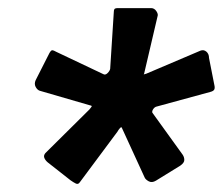

<svg xmlns="http://www.w3.org/2000/svg" viewBox="-20 -762 550 474"><path d="M281 -446Q280 -450 276 -445.5Q272 -441 270 -437L177 -312Q173 -306 167 -309Q161 -312 154 -317L98 -361Q92 -366 89.5 -372Q87 -378 92 -384L201 -492Q204 -496 206 -498.5Q208 -501 202 -502L78 -538Q72 -540 68 -547.5Q64 -555 68 -564L102 -631Q106 -638 109 -638Q112 -638 119 -634L235 -579Q240 -576 245.5 -581.5Q251 -587 252 -592L261 -733Q261 -737 262.5 -739.5Q264 -742 272 -742H353Q361 -742 366 -734.5Q371 -727 369 -722L336 -581Q334 -575 334.5 -577Q335 -579 341 -580L475 -637Q483 -640 489.5 -634.5Q496 -629 496 -619L509 -553Q511 -545 509 -541Q507 -537 499 -535L367 -499Q362 -498 358.5 -493Q355 -488 356 -484L431 -380Q435 -374 435 -367Q435 -360 425 -353L365 -316Q355 -310 347 -314.5Q339 -319 337 -324Z"/></svg>

Font: Libre Franklin Thin ExtraBold
Style: Italic
Weight: 800
Italic angle: -8°
Version: Version 2.000